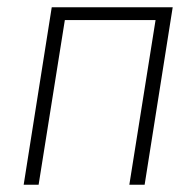

<svg xmlns="http://www.w3.org/2000/svg" viewBox="-20 -507 538 527"><path d="M45 0 122 -487H454L377 0H335L407 -452H158L86 0Z"/></svg>

Font: Nunito Sans 10pt Condensed ExtraLight
Style: Italic
Weight: 250
Width: 3
Italic angle: -9°
Designer: Vernon Adams
Foundry: Vernon Adams
Version: Version 3.101;gftools[0.9.27]